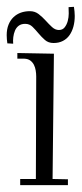

<svg xmlns="http://www.w3.org/2000/svg" viewBox="-44 -664 239 562"><path d="M154.8 -139.2V-122.1H15.1V-140.1H61L62 -439.9Q62 -448.7 60.5 -457.8Q59.1 -466.8 55.2 -474.4Q51.3 -481.9 44.7 -486.8Q38.1 -491.7 27.8 -492.2H6.8V-508.8L113.8 -506.8L109.9 -140.1ZM172.4 -644Q173.3 -637.2 174.1 -630.6Q174.8 -624 174.8 -617.2Q174.8 -600.6 170.9 -586.2Q167 -571.8 159.4 -561Q151.9 -550.3 140.1 -544.2Q128.4 -538.1 112.8 -538.1Q97.7 -538.1 87.6 -546.9Q77.6 -555.7 68.8 -566.2Q60.1 -576.7 51.3 -585.4Q42.5 -594.2 29.8 -594.2Q18.1 -594.2 10.7 -588.6Q3.4 -583 -0.2 -574.2Q-3.9 -565.4 -5.1 -555.2Q-6.3 -544.9 -5.4 -536.1L-22.5 -537.1Q-23.4 -543.5 -23.9 -549.3Q-24.4 -555.2 -24.4 -561Q-24.4 -578.6 -19 -591.8Q-13.7 -605 -4.4 -613.8Q4.9 -622.6 17.1 -627Q29.3 -631.3 43.5 -631.3Q58.1 -631.3 69.1 -622.8Q80.1 -614.3 89.6 -603.8Q99.1 -593.3 108.4 -584.7Q117.7 -576.2 128.4 -576.2Q139.2 -576.2 145.3 -584Q151.4 -591.8 154.3 -602.5Q157.2 -613.3 157.2 -624.5Q157.2 -635.7 156.7 -643.1Z"/></svg>

Font: Bigelow Rules
Style: Regular
Weight: 400
Designer: Astigmatic (AOETI)
Foundry: Astigmatic (AOETI)
Version: Version 1.001